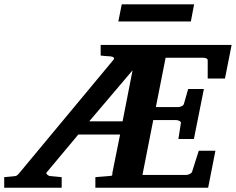

<svg xmlns="http://www.w3.org/2000/svg" viewBox="-73 -882 1108 902"><path d="M346.2 -312H502.9L549.8 -551.8ZM983.9 -513.2H902.8V-598.1Q902.8 -605.5 895.5 -608.2Q888.2 -610.8 879.9 -610.8H705.1L659.2 -378.9H763.2Q770.5 -378.9 779.5 -382.6Q788.6 -386.2 791 -394L811 -463.9H884.8L837.9 -229H765.1L776.9 -304.2Q777.3 -307.1 775.4 -309.6Q773.4 -312 770 -314Q766.6 -315.9 762.2 -316.9Q757.8 -317.9 753.9 -317.9H647L596.2 -60.1H800.8Q804.2 -60.1 808.6 -61Q813 -62 817.1 -64Q821.3 -65.9 824.7 -68.6Q828.1 -71.3 829.1 -74.2L860.8 -173.8H939L904.8 0H375V-49.8Q399.4 -51.8 414.8 -53Q430.2 -54.2 438.7 -54.9Q447.3 -55.7 450.4 -56.4Q453.6 -57.1 454.3 -58.8Q455.1 -60.5 454.6 -63.2Q454.1 -65.9 455.1 -70.8L491.2 -250H294.9L146 -71.8Q143.6 -68.8 145.3 -65.9Q147 -63 150.1 -60.5Q153.3 -58.1 156.2 -56.6Q159.2 -55.2 160.2 -55.2L216.8 -49.8V0H-53.2V-49.8Q-44.4 -50.8 -36.1 -51.3Q-27.8 -51.8 -21 -52.7Q-13.2 -53.7 -5.9 -54.2Q-1.5 -54.7 1.5 -55.4Q4.4 -56.2 6.8 -57.9Q9.3 -59.6 12.5 -63Q15.6 -66.4 20 -71.8L460 -601.1Q465.3 -606.9 460.9 -611.6Q456.5 -616.2 445.8 -617.2Q438 -617.2 430.2 -618.2Q423.3 -618.7 415.3 -619.4Q407.2 -620.1 399.9 -621.1V-670.9H1015.1ZM823.7 -781.2H482.9L499 -861.8H838.9Z"/></svg>

Font: Charis SIL Phon
Style: Bold Italic
Weight: 700
Italic angle: -11°
Foundry: SIL International
Version: Version 5.000